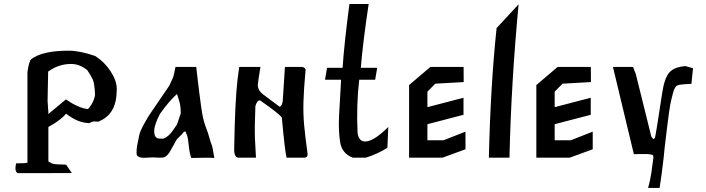

<svg xmlns="http://www.w3.org/2000/svg" viewBox="-20 -777 3477 946"><path d="M555.2 -336.4 554.7 -321.8Q552.2 -233.9 496.6 -194.8Q487.8 -188 463.9 -177.2Q456.5 -178.7 445.6 -178.7Q434.6 -178.7 428.2 -174.6Q421.9 -170.4 421.4 -170.4Q365.2 -170.4 305.7 -216.8Q277.8 -183.6 218.3 -151.4V18.1Q233.4 29.3 246.8 31.2Q260.3 33.2 283 33.4Q305.7 33.7 306.2 34.7L334 75.7L66.9 76.2Q56.2 69.3 56.2 54Q56.2 38.6 59.6 27.8Q109.9 27.8 115.2 24.4V-421.4Q123 -477.5 134.3 -485.8Q189.5 -527.3 318.4 -527.3Q373.5 -527.3 449.2 -501Q493.7 -473.1 524.4 -426.5Q555.2 -379.9 555.2 -339.8ZM412.1 -239.7Q416 -239.3 429.9 -261Q443.8 -282.7 448.2 -308.6Q446.3 -367.7 436 -387.7Q425.8 -407.7 410.2 -431.2Q372.1 -461.9 331.1 -461.9Q268.1 -461.9 217.3 -424.3L214.4 -279.8Q218.3 -231.4 218.3 -223.4Q218.3 -215.3 217.8 -214.8L304.7 -287.1Q368.2 -244.1 412.1 -239.7Z M765.1 0 735.4 -1.5H730L689.9 0.5Q652.8 0.5 652.8 -22Q652.8 -44.4 655.3 -57.4Q657.7 -70.3 660.6 -83.5Q663.6 -96.7 666.5 -112.8Q669.4 -128.9 689.9 -166.3Q710.4 -203.6 719.5 -216.1Q728.5 -228.5 769 -288.6Q809.6 -348.6 814.5 -355.5Q827.1 -382.3 831.1 -391.8Q835 -401.4 836.4 -408.2Q837.9 -415 840.6 -428Q843.3 -440.9 844.7 -447.3H946.8Q947.8 -438.5 955.6 -372.1Q963.4 -305.7 971.9 -245.6Q980.5 -185.5 993.2 -153.1Q1005.9 -120.6 1012 -97.4Q1018.1 -74.2 1022.5 -64.9Q1026.9 -55.7 1036.1 1Q1034.2 0.5 1001 0L940.4 1H922.4Q914.1 -19 909.4 -64.5Q904.8 -109.9 897.5 -119.1Q897 -123.5 894.5 -127.2Q892.1 -130.9 887.9 -128.2Q883.8 -125.5 881.8 -122.3Q879.9 -119.1 877.9 -117.2Q876 -115.2 872.1 -111.3Q868.2 -107.4 859.6 -99.1Q851.1 -90.8 848.6 -86.2Q846.2 -81.5 844.7 -79.1Q843.3 -76.7 829.6 -52Q815.9 -27.3 814.2 -25.1Q812.5 -22.9 809.6 -19Q806.6 -15.1 805.7 -14.4Q804.7 -13.7 802 -10.7Q799.3 -7.8 797.9 -7.1Q796.4 -6.3 791.3 -3.2Q786.1 0 765.1 0ZM852.1 -314Q814.5 -280.8 768.1 -215.8Q739.7 -161.1 739.7 -130.4Q739.7 -99.6 759.8 -94.7Q771.5 -93.8 780.3 -93.8Q789.1 -93.8 801.3 -102.5Q813.5 -111.3 821.3 -120.6Q829.1 -129.9 838.9 -144.5Q848.6 -159.2 852.1 -164.1Q855 -171.4 862.1 -193.1Q869.1 -214.8 870.6 -218.8Q870.6 -255.9 862.8 -280Q855 -304.2 852.1 -314Z M1465.3 -447.3Q1479.5 -447.3 1485.8 -435.1Q1476.6 -333.5 1475.1 -274.2Q1473.6 -214.8 1478.5 -160.9Q1483.4 -106.9 1495.6 -18.6Q1496.6 0 1477.1 0H1392.1Q1383.8 -29.8 1368.7 -197.3Q1358.4 -214.8 1261.2 -282.7Q1246.1 -282.2 1238.3 -253.9Q1233.9 -147 1236.1 -95.5Q1238.3 -43.9 1241.2 0H1156.2Q1133.8 0 1133.8 -40.5Q1137.7 -279.3 1150.4 -385.3L1158.7 -447.3Q1155.3 -447.3 1263.2 -447.3Q1253.9 -392.1 1250 -357.9Q1251.5 -330.6 1274.9 -313L1357.9 -251Q1371.6 -256.3 1373.5 -284.7L1383.8 -447.3Z M1741.7 -123.5Q1747.6 -74.2 1787.8 -80.6Q1828.1 -86.9 1893.1 -151.4L1888.7 -48.8Q1836.9 -16.6 1781.7 0H1718.3Q1664.6 -20.5 1655.8 -76.9Q1647 -133.3 1650.6 -206.1Q1654.3 -278.8 1660.6 -384.3H1582Q1581.5 -384.3 1581.5 -384.8L1591.3 -442.4Q1591.3 -442.9 1591.8 -442.9H1668Q1675.8 -561.5 1701.7 -757.3H1796.4Q1767.1 -561.5 1757.8 -442.9H1837.9Q1838.4 -442.9 1838.4 -442.4L1828.6 -384.8Q1828.6 -384.3 1828.1 -384.3H1750Q1735.4 -263.7 1741.7 -123.5Z M2085.9 -165V-85.9H2165.5L2273.4 -128.4V-41.5L2159.7 0H1995.6V-357.9L2100.6 -447.3H2264.2L2264.6 -372.6L2124.5 -364.7L2085.9 -325.2V-249L2263.7 -295.4V-211.4Z M2388.7 0Q2397 -359.4 2426.8 -638.7L2535.2 -755.9Q2498.5 -366.7 2490.2 0Z M2712.9 -165V-85.9H2792.5L2900.4 -128.4V-41.5L2786.6 0H2622.6V-357.9L2727.5 -447.3H2891.1L2891.6 -372.6L2751.5 -364.7L2712.9 -325.2V-249L2890.6 -295.4V-211.4Z M3230 148.9H3173.3ZM3173.3 148.9Q3182.6 116.2 3189 76.2Q3198.2 13.2 3199.2 1.2Q3200.2 -10.7 3196.3 -12.7Q3190.9 -16.1 3169.4 -18.1L3103 -17.6Q3013.2 -393.6 3000 -447.3H3099.6Q3104 -432.1 3112.3 -413.6L3189 -104.5Q3196.3 -92.3 3200.7 -92.3Q3205.1 -92.3 3208.3 -103Q3211.4 -113.8 3242.7 -319.3Q3253.9 -393.1 3278.1 -420.2Q3302.2 -447.3 3357.4 -451.2L3394.5 -440.9L3386.7 -363.8Q3330.6 -361.8 3317.4 -356.2Q3304.2 -350.6 3295.9 -318.8Q3287.6 -287.1 3282.7 -262.9Q3277.8 -238.8 3267.1 -151.6Q3256.3 -64.5 3254.6 -47.6Q3252.9 -30.8 3249.8 0.7Q3246.6 32.2 3240.7 74.5Q3234.9 116.7 3230 148.9Z"/></svg>

Font: Panteley
Style: Regular
Weight: 500
Designer: Kalashnikov Yuriy
Foundry: Øêîëà ïàâà èìåíè ñâÿòîãî àâíîàïîñòîëüíîãî Âëàäèìèà
Version: Version 1.80 April 12, 2018